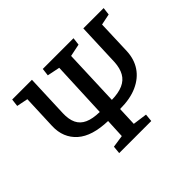

<svg xmlns="http://www.w3.org/2000/svg" viewBox="-145 -946 1189 1189"><g transform="rotate(-45 449.5 -351.5)"><path d="M301 0 306 -51 387 -63 393 -189Q325 -191 274.5 -206.5Q224 -222 190.5 -251.5Q157 -281 140.5 -321.5Q124 -362 126 -413L135 -638L61 -653L67 -703H240L229 -422Q227 -369 243.5 -334.5Q260 -300 297.5 -283Q335 -266 396 -265L412 -636L329 -653L335 -703H604L598 -653L516 -636L502 -265Q561 -266 599.5 -283Q638 -300 657 -334Q676 -368 679 -418L690 -703H868L862 -653L789 -638L781 -413Q778 -345 744.5 -295Q711 -245 649 -217Q587 -189 498 -189L493 -64L587 -51L582 0Z"/></g></svg>

Font: Literata 18pt Medium
Style: Italic
Weight: 500
Italic angle: -2°
Designer: Latin by Veronika Burian and Jose Scaglione. Greek by Irene Vlachou. Cyrillic by Vera Evstafieva
Foundry: TypeTogether
Version: Version 3.103;gftools[0.9.29]